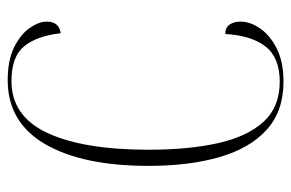

<svg xmlns="http://www.w3.org/2000/svg" viewBox="-152 -612 774 511"><g transform="rotate(90 235.5 -357.0)"><path d="M194 10Q141 10 106.5 -7Q72 -24 55 -48.5Q38 -73 38 -94Q38 -127 69 -131Q76 -68 103.5 -34Q131 0 196 0Q290 0 334.5 -96Q379 -192 379 -365Q379 -471 361.5 -549.5Q344 -628 304.5 -671Q265 -714 198 -714Q134 -714 104.5 -676.5Q75 -639 71 -569Q54 -569 46 -580.5Q38 -592 38 -610Q38 -635 56 -661.5Q74 -688 109.5 -706Q145 -724 198 -724Q276 -724 325.5 -679.5Q375 -635 398.5 -554Q422 -473 422 -365Q422 -189 364 -89.5Q306 10 194 10Z"/></g></svg>

Font: Noto Serif Display Condensed ExtraLight
Style: Regular
Weight: 200
Width: 3
Designer: Monotype Design Team
Foundry: Monotype Imaging Inc.
Version: Version 2.009